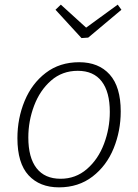

<svg xmlns="http://www.w3.org/2000/svg" viewBox="-20 -800 594 827"><path d="M500 -320Q500 -236 469.5 -161Q439 -86 378.5 -39.5Q318 7 234 7Q151 7 103 -45Q55 -97 55 -205Q55 -290 86 -365Q117 -440 177 -486Q237 -532 321 -532Q405 -532 452.5 -479Q500 -426 500 -320ZM102 -208Q102 -121 137.5 -75.5Q173 -30 241 -30Q306 -30 354.5 -72Q403 -114 428 -180.5Q453 -247 453 -318Q453 -404 418 -449.5Q383 -495 315 -495Q248 -495 200 -453Q152 -411 127 -345Q102 -279 102 -208ZM351 -681 487 -780 503 -758 360 -638 331 -636 219 -758 242 -780Z"/></svg>

Font: Bitter Pro Light
Style: Italic
Weight: 300
Italic angle: -9°
Designer: Sol Matas, and Bitter project Authors
Foundry: Sol Matas
Version: Version 1.010